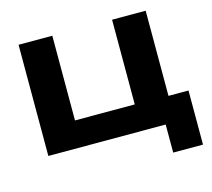

<svg xmlns="http://www.w3.org/2000/svg" viewBox="-121 -851 1300 1176"><g transform="rotate(-15 529.5 -263.5)"><path d="M836 178V0H92V-705H306V-168H685V-705H898V-165H1025V178Z"/></g></svg>

Font: Nunito Sans 10pt Expanded Black
Style: Regular
Weight: 900
Width: 7
Designer: Vernon Adams
Foundry: Vernon Adams
Version: Version 3.101;gftools[0.9.27]